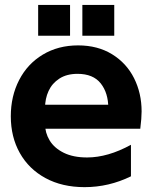

<svg xmlns="http://www.w3.org/2000/svg" viewBox="-20 -759 628 791"><path d="M24.5 -280Q24.5 -362.7 58.9 -429.4Q93.2 -496 156.4 -534Q219.7 -572 301.7 -572Q382.4 -572 441.9 -535.4Q501.4 -498.7 532.4 -436.7Q563.4 -374.7 563.4 -300Q563.4 -272.4 557.9 -228.6H85.7V-327.5H465.3L426.2 -313.7Q426.2 -375.9 395 -415.4Q363.8 -454.8 299.5 -454.8Q255 -454.8 224.9 -435.4Q194.7 -416 180.1 -384.2Q165.5 -352.3 165.5 -313.7V-248.5Q165.5 -212 184.5 -180.5Q203.5 -149 242.6 -129.6Q281.8 -110.3 338.8 -110.3Q424.2 -110.3 519.5 -162.5V-32.6Q428.2 12 328.4 12Q236.1 12 167.4 -25.3Q98.7 -62.6 61.6 -128.7Q24.5 -194.8 24.5 -280ZM137.2 -738.6H268.6V-611.8H137.2ZM319.3 -738.6H450.7V-611.8H319.3Z"/></svg>

Font: TASA Explorer VF
Style: Regular
Weight: 400
Designer: Weizhong Zhang
Foundry: Local Remote
Version: Version 1.000;Glyphs 3.2 (3192)